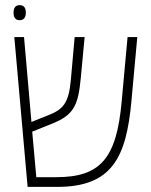

<svg xmlns="http://www.w3.org/2000/svg" viewBox="-20 -731 589 751"><path d="M57 -652C75 -652 81 -665 81 -682C81 -698 75 -711 57 -711C39 -711 33 -698 33 -682C33 -664 39 -652 57 -652ZM88 0H204C418 0 474 -115 494 -335L517 -586H479L456 -335C436 -111 373 -38 200 -38H122L106 -216L183 -247C270 -281 286 -321 296 -426L311 -586H272L257 -417C249 -330 228 -304 173 -282L103 -254L74 -586H36Z"/></svg>

Font: Noto Sans Hebrew Condensed ExtraLight
Style: Regular
Weight: 200
Width: 3
Designer: Monotype Design Team
Foundry: Monotype Imaging Inc.
Version: Version 2.004